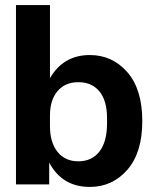

<svg xmlns="http://www.w3.org/2000/svg" viewBox="-20 -727 609 757"><path d="M334 10Q225 10 174 -86V0H43V-707H177V-419Q230 -510 334 -510Q423 -510 482 -442.5Q541 -375 541 -250Q541 -125 482 -57.5Q423 10 334 10ZM177 -230Q177 -165 207 -128Q237 -91 289 -91Q342 -91 372 -129.5Q402 -168 402 -240V-262Q402 -330 372 -366.5Q342 -403 289 -403Q237 -403 207 -368Q177 -333 177 -272Z"/></svg>

Font: TASA Orbiter Display
Style: Bold
Weight: 700
Designer: Weizhong Zhang
Version: Version 1.000;Glyphs 3.1.2 (3151)